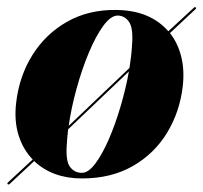

<svg xmlns="http://www.w3.org/2000/svg" viewBox="-27 -484 562 531"><path d="M-5.5 25.5Q-8 23.5 -5 20.5L63.5 -43Q37 -70 24.5 -109.5Q12 -149 17.5 -198.5Q26 -273.5 62.8 -332Q99.5 -390.5 158.8 -424Q218 -457.5 294.5 -456.5Q388 -455.5 438.5 -397.5L509 -462.5Q511.5 -465.5 514 -463.5Q517 -462 514 -459L443 -392.5Q464.5 -365.5 474 -328.2Q483.5 -291 478.5 -246Q470.5 -175.5 435.5 -117.5Q400.5 -59.5 340.8 -25Q281 9.5 199.5 9.5Q118.5 9.5 67.5 -38.5L0 24.5Q-3 27.5 -5.5 25.5ZM299.5 -441Q280 -441.5 259 -413Q238 -384.5 218.8 -338.5Q199.5 -292.5 184.8 -239Q170 -185.5 163 -136L331 -296Q336.5 -329.5 338 -357Q342 -404 330.8 -422Q319.5 -440 299.5 -441ZM199.5 -6Q217.5 -6 236.8 -31.8Q256 -57.5 274 -99Q292 -140.5 306.5 -189.8Q321 -239 329.5 -286.5L161.5 -126.5Q159 -106 158 -88Q154 -40 166.2 -23Q178.5 -6 199.5 -6Z"/></svg>

Font: Fraunces 144pt
Style: Bold Italic
Weight: 700
Italic angle: -16°
Version: Version 1.000;[b76b70a41]